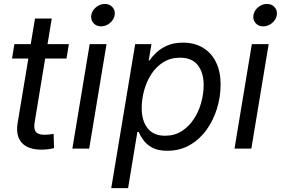

<svg xmlns="http://www.w3.org/2000/svg" viewBox="-20 -767 1450 991"><path d="M335.4 -539.1 323.2 -464.8H42L54.2 -539.1ZM160.6 -671.4H247.1L159.2 -137.7Q152.8 -102.1 165 -86.7Q177.2 -71.3 210.4 -71.3Q219.7 -71.3 232.9 -72.8Q246.1 -74.2 256.8 -75.7L258.8 -2.4Q245.6 1 228.5 3.2Q211.4 5.4 194.3 5.4Q124 5.4 92.3 -30.3Q60.5 -65.9 70.8 -130.9Z M353.5 0 442.9 -539.1H529.8L440.4 0ZM501.5 -630.9Q477.1 -630.9 462.2 -647.9Q447.3 -665 451.2 -689Q455.1 -712.9 475.6 -729.7Q496.1 -746.6 521 -746.6Q545.9 -746.6 560.8 -729.7Q575.7 -712.9 571.8 -689Q567.9 -665 547.1 -647.9Q526.4 -630.9 501.5 -630.9Z M554.2 204.1 677.7 -539.1H761.7L747.6 -454.6H751Q764.6 -474.1 787.1 -495.6Q809.6 -517.1 843.3 -532Q877 -546.9 924.3 -546.9Q983.9 -546.9 1027.6 -520.5Q1071.3 -494.1 1095 -445.8Q1118.7 -397.5 1118.7 -330.6Q1118.7 -267.6 1099.9 -206.5Q1081.1 -145.5 1045.7 -96.4Q1010.3 -47.4 959.2 -18.1Q908.2 11.2 843.3 11.2Q794.4 11.2 764.9 -5.4Q735.4 -22 719.5 -44.7Q703.6 -67.4 695.8 -85.9H689L641.1 204.1ZM832 -66.4Q880.4 -66.4 917.5 -89.8Q954.6 -113.3 980 -151.9Q1005.4 -190.4 1018.3 -236.6Q1031.2 -282.7 1031.2 -328.1Q1031.2 -392.1 1001 -430.7Q970.7 -469.2 909.7 -469.2Q860.8 -469.2 823.7 -446.3Q786.6 -423.3 761.7 -385.3Q736.8 -347.2 724.1 -301Q711.4 -254.9 711.4 -208.5Q711.4 -143.6 741.9 -105Q772.5 -66.4 832 -66.4Z M1190.4 0 1279.8 -539.1H1366.7L1277.3 0ZM1338.4 -630.9Q1314 -630.9 1299.1 -647.9Q1284.2 -665 1288.1 -689Q1292 -712.9 1312.5 -729.7Q1333 -746.6 1357.9 -746.6Q1382.8 -746.6 1397.7 -729.7Q1412.6 -712.9 1408.7 -689Q1404.8 -665 1384 -647.9Q1363.3 -630.9 1338.4 -630.9Z"/></svg>

Font: Inter 18pt
Style: Italic
Weight: 400
Italic angle: -9.3988°
Designer: Rasmus Andersson
Foundry: rsms
Version: Version 4.001;git-66647c0bb